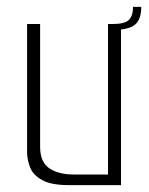

<svg xmlns="http://www.w3.org/2000/svg" viewBox="-20 -540 436 560"><path d="M182 0Q129 0 102.5 -15Q76 -30 67.5 -52.5Q59 -75 59 -97V-470H97V-112Q97 -67 124 -49Q151 -31 196 -31H295V-470H333V0ZM312 -453 309 -470Q344 -470 356 -482Q368 -494 368 -520H392Q392 -483 373.5 -468Q355 -453 312 -453Z"/></svg>

Font: Smooch Sans Light
Style: Regular
Weight: 300
Designer: Robert E. Leuschke
Foundry: Robert E. Leuschke
Version: Version 1.010; ttfautohint (v1.8.3)